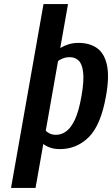

<svg xmlns="http://www.w3.org/2000/svg" viewBox="-20 -720 549 940"><path d="M34 200 193 -700H313L275 -485Q293 -496 315.5 -503Q338 -510 364 -510Q419 -510 455 -484.5Q491 -459 503.5 -402Q516 -345 499 -250Q474 -108 415 -49Q356 10 273 10Q247 10 226.5 3Q206 -4 192 -15L154 200ZM255 -60Q280 -60 303.5 -76.5Q327 -93 346.5 -134Q366 -175 379 -250Q392 -325 387 -366.5Q382 -408 364.5 -424Q347 -440 322 -440Q303 -440 287.5 -434Q272 -428 264 -420L204 -80Q210 -73 223 -66.5Q236 -60 255 -60Z"/></svg>

Font: Cuprum
Style: Bold Italic
Weight: 700
Italic angle: -10°
Designer: Jovanny Lemonad
Foundry: Jovanny Lemonad
Version: Version 3.000